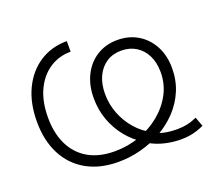

<svg xmlns="http://www.w3.org/2000/svg" viewBox="-124 -909 1235 1093"><g transform="rotate(-20 493.5 -362.5)"><path d="M798.8 11.2Q758.8 11.2 720.2 3.9Q681.6 -3.4 648.2 -17.3Q614.7 -31.2 589.8 -50.8Q537.1 -83.5 496.3 -133.5Q455.6 -183.6 432.9 -246.1Q410.2 -308.6 410.2 -377.9Q410.2 -458 440.7 -518.1Q471.2 -578.1 525.1 -611.6Q579.1 -645 648.9 -645Q719.2 -645 773.2 -612.3Q827.1 -579.6 857.7 -521.7Q888.2 -463.9 888.2 -388.7Q888.2 -314.5 861.8 -252.2Q835.4 -189.9 789.3 -141.4Q743.2 -92.8 683.6 -59.1Q624 -25.4 556.6 -7.8Q489.3 9.8 420.4 9.8Q307.6 9.8 226.8 -36.4Q146 -82.5 103.3 -166.3Q60.5 -250 60.5 -363.3Q60.5 -477.1 101.1 -561Q141.6 -645 213.1 -691.2Q284.7 -737.3 377.4 -737.3V-673.3Q306.2 -673.3 249.8 -636.5Q193.4 -599.6 160.6 -530.3Q127.9 -460.9 127.9 -363.3Q127.9 -269 161.9 -199.5Q195.8 -129.9 261.2 -92Q326.7 -54.2 420.4 -54.2Q500.5 -54.2 572.3 -79.8Q644 -105.5 699.7 -151.4Q755.4 -197.3 787.4 -257.8Q819.3 -318.4 819.3 -388.7Q819.3 -446.8 797.9 -490Q776.4 -533.2 738 -556.9Q699.7 -580.6 648.9 -580.6Q597.7 -580.6 559.6 -555.7Q521.5 -530.8 500.2 -485.6Q479 -440.4 479 -379.4Q479 -316.9 501.5 -259.5Q523.9 -202.1 563.7 -156.5Q603.5 -110.8 655.8 -85Q683.6 -65.9 719.5 -58.3Q755.4 -50.8 799.8 -50.8Q828.1 -50.8 856.4 -56.4Q884.8 -62 917.5 -76.7L938.5 -20Q918.9 -11.2 897.2 -3.9Q875.5 3.4 851.1 7.3Q826.7 11.2 798.8 11.2Z"/></g></svg>

Font: Inter 17pt Light
Style: Regular
Weight: 300
Version: Version 4.001;git-66647c0bb